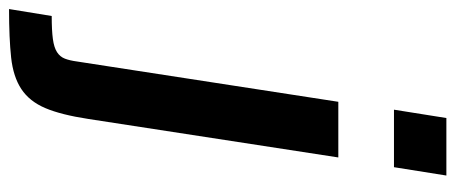

<svg xmlns="http://www.w3.org/2000/svg" viewBox="-408 -478 983 414"><g transform="rotate(90 83.0 -271.5)"><path d="M113 -630 131 -743H255L237 -630ZM-89 108Q-58 108 -39.5 105.5Q-21 103 -11 96.5Q-1 90 3 79.5Q7 69 9 54L96 -510H216L133 29Q124 88 109.5 122Q95 156 68.5 173.5Q42 191 0.5 195.5Q-41 200 -104 200Z"/></g></svg>

Font: Azeri Sans SemiBold
Style: Italic
Weight: 600
Designer: Hector Gatti & Omnibus-Type (original fonts) / Cristiano Sobral (main changes and remastering)
Foundry: Omnibus-Type
Version: Version 0.07;August 21, 2020;FontCreator 13.0.0.2681 64-bit;